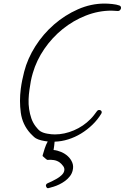

<svg xmlns="http://www.w3.org/2000/svg" viewBox="-20 -756 688 1059"><path d="M647.5 -710.9Q646.5 -705.1 642.1 -700.2Q637.7 -695.3 630.9 -695.3Q622.1 -695.3 613.3 -696.3Q604.5 -697.3 594.7 -697.3Q522.5 -697.3 453.1 -669.9Q383.8 -642.6 325.7 -595.7Q267.6 -548.8 224.6 -486.3Q181.6 -423.8 161.1 -353.5Q154.3 -331.1 149.9 -307.6Q145.5 -284.2 142.6 -261.7Q138.7 -235.4 137.7 -208Q136.7 -180.7 140.6 -154.3Q144.5 -127.9 152.8 -103.5Q161.1 -79.1 176.8 -58.6Q182.6 -50.8 189.5 -43.5Q196.3 -36.1 204.1 -31.2Q218.8 -22.5 241.2 -18.6Q263.7 -14.6 282.2 -14.6Q335 -14.6 387.7 -37.1Q440.4 -59.6 479.5 -99.6Q490.2 -110.4 498 -120.6Q505.9 -130.9 514.6 -142.6Q519.5 -149.4 527.3 -149.4Q533.2 -149.4 537.6 -145.5Q542 -141.6 541 -134.8Q541 -133.8 539.1 -129.9Q518.6 -95.7 489.7 -67.9Q460.9 -40 427.2 -19.5Q393.6 1 356.4 12.7Q319.3 24.4 281.2 25.4Q280.3 37.1 278.8 48.8Q277.3 60.5 275.4 71.3Q295.9 73.2 316.9 82Q337.9 90.8 354 105.5Q370.1 120.1 378.4 140.1Q386.7 160.2 380.9 183.6Q377 201.2 365.7 215.8Q354.5 230.5 339.4 241.7Q324.2 252.9 307.1 261.2Q290 269.5 273.4 274.4Q272.5 274.4 267.6 275.9Q262.7 277.3 257.8 278.8Q252.9 280.3 249 281.2L244.1 282.2Q239.3 282.2 235.8 275.9Q232.4 269.5 233.4 264.6Q235.4 257.8 242.2 254.9Q252 251 266.1 244.1Q280.3 237.3 294.4 229Q308.6 220.7 319.8 210Q331.1 199.2 334 187.5Q337.9 172.9 328.6 160.2Q319.3 147.5 308.6 139.6Q294.9 129.9 277.3 127Q259.8 124 241.2 126Q236.3 124 228 116.2Q219.7 108.4 214.8 104.5L215.8 98.6Q219.7 84 226.6 63Q233.4 42 243.2 24.4Q225.6 22.5 207.5 18.1Q189.5 13.7 177.7 6.8Q169.9 2 162.1 -5.9Q154.3 -13.7 147.5 -20.5Q103.5 -69.3 94.7 -134.3Q85.9 -199.2 94.7 -266.6Q97.7 -290 102.5 -313.5Q107.4 -336.9 113.3 -360.4Q131.8 -432.6 174.8 -500.5Q217.8 -568.4 277.8 -620.6Q337.9 -672.9 409.7 -704.6Q481.4 -736.3 556.6 -736.3Q574.2 -736.3 598.6 -733.9Q623 -731.4 638.7 -725.6Q648.4 -721.7 647.5 -710.9Z"/></svg>

Font: Calligraffitti
Style: Regular
Weight: 400
Designer: Dathan Boardman
Foundry: Open Window
Version: Version 1.002